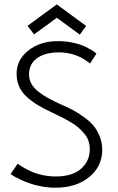

<svg xmlns="http://www.w3.org/2000/svg" viewBox="-20 -864 553 896"><path d="M139 -703.5 108.5 -743.5 245 -843.5 382 -743 352.5 -702.5 245 -781ZM250.5 -672Q288.5 -672 323 -664.2Q357.5 -656.5 379.2 -645.5Q401 -634.5 413.2 -626.5Q425.5 -618.5 430 -613.5L400 -567.5Q338 -619.5 254.5 -619.5Q189.5 -619.5 152.5 -592.2Q115.5 -565 115.5 -517Q115.5 -493.5 126.2 -473.5Q137 -453.5 159 -436.2Q181 -419 205 -406Q229 -393 265 -376.5Q297 -362.5 319.8 -350.5Q342.5 -338.5 370.2 -318.8Q398 -299 415.5 -278.5Q433 -258 445 -228.5Q457 -199 457 -165.5Q457 -87 396 -37.5Q335 12 239 12Q207 12 174.2 6Q141.5 0 117.8 -8.5Q94 -17 73.5 -26.8Q53 -36.5 42.5 -43Q32 -49.5 29.5 -52L62.5 -100Q72.5 -92.5 85.2 -84.8Q98 -77 121.5 -65.8Q145 -54.5 176.5 -47.5Q208 -40.5 241.5 -40.5Q316.5 -40.5 357.8 -76Q399 -111.5 399 -168.5Q399 -189 392.5 -207.5Q386 -226 372.2 -241.8Q358.5 -257.5 344.5 -269.8Q330.5 -282 307.2 -295.5Q284 -309 267.2 -317.2Q250.5 -325.5 223.5 -338.5Q184 -357 157.8 -372.8Q131.5 -388.5 106.8 -410.2Q82 -432 69.8 -459.2Q57.5 -486.5 57.5 -519.5Q57.5 -585.5 112.8 -628.8Q168 -672 250.5 -672Z"/></svg>

Font: League Spartan Light
Style: Regular
Weight: 277
Foundry: The League of Moveable Type
Version: Version 2.002